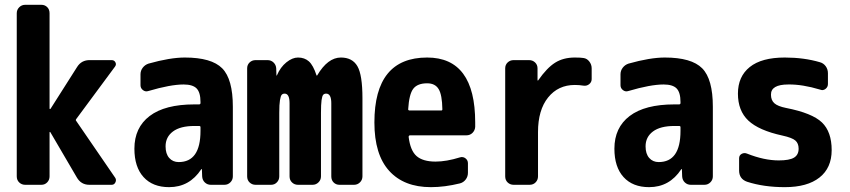

<svg xmlns="http://www.w3.org/2000/svg" viewBox="-20 -770 3540 800"><path d="M297.9 -265.6 460 -29.3Q465.8 -20.5 460.9 -10.3Q456.1 0 445.3 0H352.5Q317.4 0 299.8 -31.2L189.5 -219.7Q187.5 -221.7 186.5 -218.8V-35.2Q186.5 -20.5 176.8 -10.3Q167 0 152.3 0H85Q70.3 0 60.1 -9.8Q49.8 -19.5 49.8 -35.2V-714.8Q49.8 -729.5 60.1 -739.7Q70.3 -750 85 -750H152.3Q167 -750 176.8 -740.2Q186.5 -730.5 186.5 -714.8V-317.4Q186.5 -316.4 188 -315.9Q189.5 -315.4 190.4 -316.4L300.8 -490.2Q319.3 -520.5 355.5 -519.5H445.3Q456.1 -519.5 460.9 -510.3Q465.8 -501 459 -492.2L297.9 -274.4Q293.9 -269.5 297.9 -265.6Z M815.4 -224.6V-240.2Q815.4 -245.1 809.6 -245.1H790Q731.4 -245.1 700.7 -222.2Q669.9 -199.2 669.9 -160.2Q669.9 -128.9 685.1 -111.8Q700.2 -94.7 724.6 -94.7Q815.4 -94.7 815.4 -224.6ZM750 -530.3Q861.3 -530.3 905.8 -485.4Q950.2 -440.4 950.2 -325.2V-35.2Q950.2 -20.5 939.9 -10.3Q929.7 0 915 0H858.4Q843.8 0 833.5 -9.8Q823.2 -19.5 822.3 -35.2L821.3 -64.5Q821.3 -65.4 820.3 -65.4Q818.4 -65.4 818.4 -64.5Q769.5 9.8 684.6 9.8Q616.2 9.8 578.1 -32.2Q540 -74.2 540 -150.4Q540 -238.3 603.5 -286.6Q667 -335 790 -335H809.6Q814.5 -335 815.4 -339.8V-344.7Q815.4 -384.8 799.3 -401.4Q783.2 -418 745.1 -418Q690.4 -418 597.7 -390.6Q585.9 -386.7 575.7 -394.5Q565.4 -402.3 565.4 -415V-460Q565.4 -475.6 574.7 -487.8Q584 -500 598.6 -504.9Q688.5 -530.3 750 -530.3Z M1400.4 -530.3Q1448.2 -530.3 1469.2 -494.1Q1490.2 -458 1490.2 -360.4V-35.2Q1490.2 -20.5 1480 -10.3Q1469.7 0 1455.1 0H1394.5Q1379.9 0 1370.1 -9.8Q1360.4 -19.5 1360.4 -35.2V-339.8Q1360.4 -379.9 1338.9 -379.9Q1331.1 -379.9 1326.7 -375Q1322.3 -370.1 1319.8 -352.5Q1317.4 -335 1317.4 -299.8V-35.2Q1317.4 -20.5 1307.1 -10.3Q1296.9 0 1282.2 0H1221.7Q1207 0 1196.8 -9.8Q1186.5 -19.5 1186.5 -35.2V-339.8Q1186.5 -379.9 1166 -379.9Q1158.2 -379.9 1153.8 -375Q1149.4 -370.1 1146.5 -352.5Q1143.6 -335 1143.6 -299.8V-35.2Q1143.6 -20.5 1133.8 -10.3Q1124 0 1109.4 0H1044.9Q1030.3 0 1020 -9.8Q1009.8 -19.5 1009.8 -35.2V-485.4Q1009.8 -500 1020 -509.8Q1030.3 -519.5 1044.9 -519.5H1094.7Q1109.4 -519.5 1119.6 -509.8Q1129.9 -500 1130.9 -485.4L1131.8 -456.1Q1131.8 -455.1 1132.8 -455.1Q1133.8 -455.1 1133.8 -456.1Q1148.4 -490.2 1173.3 -510.3Q1198.2 -530.3 1221.7 -530.3Q1249 -530.3 1267.1 -514.2Q1285.2 -498 1298.8 -456.1Q1298.8 -455.1 1299.8 -455.1Q1301.8 -455.1 1301.8 -456.1Q1345.7 -530.3 1400.4 -530.3Z M1818.4 -309.6Q1823.2 -309.6 1823.2 -314.5Q1822.3 -375 1807.6 -398.9Q1793 -422.9 1759.8 -422.9Q1719.7 -422.9 1702.1 -400.4Q1684.6 -377.9 1680.7 -314.5Q1680.7 -310.5 1685.5 -309.6ZM1759.8 -530.3Q1960 -530.3 1960 -259.8V-241.2Q1959 -226.6 1948.7 -216.3Q1938.5 -206.1 1922.9 -206.1H1688.5Q1683.6 -206.1 1682.6 -200.2Q1689.5 -142.6 1715.8 -119.6Q1742.2 -96.7 1794.9 -96.7Q1839.8 -96.7 1896.5 -114.3Q1909.2 -118.2 1919.4 -110.4Q1929.7 -102.5 1929.7 -89.8V-49.8Q1929.7 -34.2 1920.4 -22Q1911.1 -9.8 1896.5 -5.9Q1833 9.8 1775.4 9.8Q1663.1 9.8 1601.6 -58.1Q1540 -126 1540 -259.8Q1540 -530.3 1759.8 -530.3Z M2411.1 -528.3Q2425.8 -526.4 2435.5 -513.7Q2445.3 -501 2445.3 -485.4V-440.4Q2445.3 -427.7 2435.1 -419.4Q2424.8 -411.1 2411.1 -413.1Q2393.6 -416 2375 -416Q2305.7 -416 2263.7 -363.8Q2221.7 -311.5 2221.7 -219.7V-35.2Q2221.7 -20.5 2211.9 -10.3Q2202.1 0 2186.5 0H2120.1Q2105.5 0 2095.2 -9.8Q2085 -19.5 2085 -35.2V-485.4Q2085 -500 2095.2 -509.8Q2105.5 -519.5 2120.1 -519.5H2184.6Q2199.2 -519.5 2209.5 -509.8Q2219.7 -500 2219.7 -485.4V-435.5Q2219.7 -434.6 2220.7 -434.6Q2222.7 -434.6 2222.7 -435.5Q2258.8 -487.3 2293 -508.8Q2327.1 -530.3 2375 -530.3Q2400.4 -530.3 2411.1 -528.3Z M2815.4 -224.6V-240.2Q2815.4 -245.1 2809.6 -245.1H2790Q2731.4 -245.1 2700.7 -222.2Q2669.9 -199.2 2669.9 -160.2Q2669.9 -128.9 2685.1 -111.8Q2700.2 -94.7 2724.6 -94.7Q2815.4 -94.7 2815.4 -224.6ZM2750 -530.3Q2861.3 -530.3 2905.8 -485.4Q2950.2 -440.4 2950.2 -325.2V-35.2Q2950.2 -20.5 2939.9 -10.3Q2929.7 0 2915 0H2858.4Q2843.8 0 2833.5 -9.8Q2823.2 -19.5 2822.3 -35.2L2821.3 -64.5Q2821.3 -65.4 2820.3 -65.4Q2818.4 -65.4 2818.4 -64.5Q2769.5 9.8 2684.6 9.8Q2616.2 9.8 2578.1 -32.2Q2540 -74.2 2540 -150.4Q2540 -238.3 2603.5 -286.6Q2667 -335 2790 -335H2809.6Q2814.5 -335 2815.4 -339.8V-344.7Q2815.4 -384.8 2799.3 -401.4Q2783.2 -418 2745.1 -418Q2690.4 -418 2597.7 -390.6Q2585.9 -386.7 2575.7 -394.5Q2565.4 -402.3 2565.4 -415V-460Q2565.4 -475.6 2574.7 -487.8Q2584 -500 2598.6 -504.9Q2688.5 -530.3 2750 -530.3Z M3254.9 -320.3Q3364.3 -298.8 3404.8 -259.8Q3445.3 -220.7 3445.3 -144.5Q3445.3 -70.3 3394.5 -30.3Q3343.8 9.8 3250 9.8Q3162.1 9.8 3092.8 -12.7Q3059.6 -24.4 3059.6 -59.6V-110.4Q3059.6 -123 3070.3 -128.9Q3081.1 -134.8 3092.8 -129.9Q3164.1 -101.6 3224.6 -101.6Q3269.5 -101.6 3288.6 -113.3Q3307.6 -125 3307.6 -150.4Q3307.6 -172.9 3293.9 -184.6Q3280.3 -196.3 3240.2 -205.1Q3141.6 -226.6 3098.1 -267.6Q3054.7 -308.6 3054.7 -379.9Q3054.7 -451.2 3104 -490.7Q3153.3 -530.3 3250 -530.3Q3330.1 -530.3 3396.5 -510.7Q3411.1 -506.8 3420.4 -494.1Q3429.7 -481.4 3429.7 -464.8V-419.9Q3429.7 -407.2 3419.4 -399.4Q3409.2 -391.6 3397.5 -396.5Q3323.2 -418.9 3264.6 -418Q3191.4 -418 3192.4 -375Q3192.4 -352.5 3206.5 -339.8Q3220.7 -327.1 3254.9 -320.3Z"/></svg>

Font: Rounded-L Mgen+ 1m bold
Style: Bold
Weight: 700
Designer: [Source Han Sans]
Ryoko NISHIZUKA  (kana & ideographs); Paul D. Hunt (Latin, Greek & Cyrillic); Wenlong ZHANG  (bopomofo
Version: Version 1.059.20150602